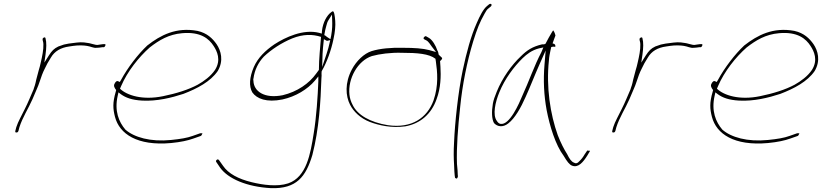

<svg xmlns="http://www.w3.org/2000/svg" viewBox="-20 -716 4281 1000"><path d="M60 -35C58 -28 61 -26 64 -26C71 -26 73 -27 76 -34L81 -53C97 -104 128 -151 149 -199C162 -232 178 -263 187 -292C194 -314 203 -339 213 -358L227 -386L245 -416C264 -449 296 -468 341 -474L361 -477C388 -481 415 -480 433 -477C453 -474 467 -465 483 -467H484C492 -467 507 -469 512 -470H521C528 -472 535 -489 523 -486H516C507 -484 496 -484 488 -482H486C480 -482 477 -483 473 -484L457 -488C450 -490 446 -491 439 -492L418 -495C395 -498 365 -492 338 -489L313 -484L284 -474C261 -463 250 -451 235 -428L211 -390L217 -431C222 -466 223 -495 217 -517C215 -527 200 -518 202 -511V-510C202 -503 206 -498 206 -485C207 -457 200 -423 192 -389C189 -375 186 -364 182 -351C178 -332 172 -317 169 -302L165 -284C163 -275 160 -266 157 -258L155 -251C140 -217 126 -181 109 -148C94 -116 74 -83 65 -54ZM147 -189Z M578 -282C569 -270 577 -257 585 -247L583 -239C566 -181 568 -149 579 -107C602 -19 694 45 871 29C922 24 958 16 986 6L1026 -8C1028 -9 1031 -12 1033 -18C1035 -20 1036 -21 1031 -22H1023L983 -8C956 2 921 8 871 13C764 24 678 -1 633 -41C599 -81 575 -138 593 -217L597 -235L610 -225C635 -207 667 -195 721 -192C798 -188 874 -207 935 -227C1008 -255 1076 -291 1114 -346C1146 -400 1131 -452 1108 -486C1087 -516 1058 -544 1009 -555C898 -576 816 -533 747 -479C699 -434 645 -364 610 -299L604 -289L595 -293C589 -296 584 -292 578 -283ZM605 -254 611 -268C643 -343 703 -419 760 -469C809 -507 859 -537 928 -543C1025 -552 1069 -514 1093 -476C1110 -450 1133 -404 1100 -352C1078 -319 1042 -293 1010 -275C962 -249 898 -229 829 -215C723 -193 641 -219 605 -254ZM611 -268Z M1105 122C1105 124 1105 126 1106 127L1127 158C1168 214 1263 257 1392 264C1524 268 1573 205 1607 91C1642 -45 1650 -188 1654 -307L1655 -323C1655 -327 1654 -335 1655 -343L1656 -346L1657 -348C1682 -391 1705 -454 1717 -513C1725 -548 1728 -584 1726 -607C1724 -635 1720 -659 1713 -657C1712 -657 1709 -656 1707 -654C1682 -637 1662 -599 1657 -556L1656 -541L1642 -545C1560 -566 1466 -522 1409 -485C1362 -453 1323 -415 1302 -367C1279 -313 1276 -267 1294 -235C1317 -202 1368 -181 1451 -198C1520 -213 1582 -251 1620 -296L1638 -318V-293C1635 -214 1628 -107 1614 -22C1597 85 1577 206 1481 239C1424 258 1348 247 1291 233C1221 216 1169 188 1142 148L1120 117C1119 116 1116 114 1115 114C1111 114 1106 118 1105 122ZM1299 -305 1300 -306C1306 -353 1326 -391 1354 -421C1393 -458 1446 -493 1502 -516C1560 -539 1608 -538 1652 -524C1648 -475 1641 -406 1641 -355V-352L1627 -333C1590 -281 1528 -238 1452 -220C1356 -201 1302 -241 1300 -294C1300 -298 1299 -301 1299 -305ZM1680 -583C1682 -593 1686 -604 1692 -613L1709 -640L1710 -612C1711 -589 1711 -565 1705 -531L1701 -512L1687 -521C1677 -527 1678 -530 1669 -533L1670 -539C1672 -554 1676 -568 1680 -583ZM1667 -512 1681 -504C1682 -503 1685 -503 1687 -504L1700 -507L1697 -494C1693 -476 1688 -456 1681 -436L1658 -367L1660 -435C1661 -456 1663 -477 1665 -494Z M1813 -355C1775 -284 1780 -216 1803 -171C1821 -135 1857 -100 1906 -81C1953 -63 2020 -48 2091 -58C2169 -72 2227 -122 2254 -200C2276 -258 2277 -322 2274 -368L2272 -398C2277 -402 2287 -411 2281 -416L2265 -431C2263 -438 2263 -447 2258 -453C2250 -478 2232 -508 2215 -518L2201 -526C2198 -529 2195 -528 2190 -524C2179 -513 2193 -510 2200 -506C2212 -500 2221 -484 2230 -472L2251 -445L2216 -455C2182 -464 2137 -467 2082 -467C2017 -469 1958 -463 1916 -450C1875 -437 1836 -398 1813 -355ZM1800 -223C1791 -306 1843 -400 1917 -424C1956 -435 2016 -443 2074 -441C2153 -441 2215 -436 2248 -410L2250 -397C2258 -342 2265 -271 2238 -193C2205 -102 2124 -46 2000 -64C1908 -79 1841 -117 1816 -171C1808 -186 1802 -204 1800 -223ZM2074 -441Z M2390 -350C2366 -236 2349 -74 2345 24C2342 74 2343 112 2345 141C2346 170 2347 188 2348 195V196L2350 210C2357 216 2362 216 2365 203L2364 192V191C2364 182 2363 165 2360 137C2357 52 2365 -51 2377 -161C2388 -272 2412 -394 2445 -502C2465 -566 2479 -601 2504 -645C2511 -657 2515 -666 2525 -673L2536 -682C2537 -683 2540 -686 2540 -688C2541 -693 2539 -696 2534 -696C2532 -696 2529 -695 2528 -694L2517 -685C2497 -669 2479 -633 2463 -596C2433 -529 2410 -444 2390 -350Z M2547 -176C2540 -136 2541 -95 2553 -75C2570 -56 2599 -51 2627 -73C2662 -100 2693 -155 2718 -212C2743 -267 2765 -325 2790 -381L2822 -453L2816 -380C2809 -297 2813 -220 2827 -143C2843 -60 2873 39 2916 96C2933 125 2946 142 2960 147C2992 159 3017 129 3039 94L3052 72C3054 70 3052 69 3047 68C3040 72 3040 69 3040 63V66L3025 88C3017 102 3008 114 2998 123C2988 135 2979 137 2969 131C2956 126 2945 110 2934 87C2918 62 2901 29 2885 -12C2846 -121 2824 -262 2839 -402C2840 -421 2844 -438 2847 -453L2851 -471L2861 -473C2869 -473 2872 -472 2872 -471V-473C2874 -482 2871 -487 2858 -490C2863 -507 2869 -518 2873 -531C2870 -545 2864 -555 2861 -558C2861 -557 2857 -553 2855 -549C2849 -539 2828 -503 2820 -486V-488C2814 -484 2813 -485 2803 -485C2753 -473 2725 -455 2692 -422C2645 -378 2596 -310 2567 -238C2557 -214 2550 -194 2547 -176ZM2581 -236C2609 -305 2657 -369 2702 -413C2724 -434 2749 -454 2787 -464L2810 -469L2800 -445C2763 -375 2734 -290 2699 -214C2685 -180 2634 -61 2586 -71C2578 -73 2573 -78 2568 -86C2544 -117 2560 -186 2581 -236Z M3169 -35C3167 -28 3170 -26 3173 -26C3180 -26 3182 -27 3185 -34L3190 -53C3206 -104 3237 -151 3258 -199C3271 -232 3287 -263 3296 -292C3303 -314 3312 -339 3322 -358L3336 -386L3354 -416C3373 -449 3405 -468 3450 -474L3470 -477C3497 -481 3524 -480 3542 -477C3562 -474 3576 -465 3592 -467H3593C3601 -467 3616 -469 3621 -470H3630C3637 -472 3644 -489 3632 -486H3625C3616 -484 3605 -484 3597 -482H3595C3589 -482 3586 -483 3582 -484L3566 -488C3559 -490 3555 -491 3548 -492L3527 -495C3504 -498 3474 -492 3447 -489L3422 -484L3393 -474C3370 -463 3359 -451 3344 -428L3320 -390L3326 -431C3331 -466 3332 -495 3326 -517C3324 -527 3309 -518 3311 -511V-510C3311 -503 3315 -498 3315 -485C3316 -457 3309 -423 3301 -389C3298 -375 3295 -364 3291 -351C3287 -332 3281 -317 3278 -302L3274 -284C3272 -275 3269 -266 3266 -258L3264 -251C3249 -217 3235 -181 3218 -148C3203 -116 3183 -83 3174 -54ZM3256 -189Z M3687 -282C3678 -270 3686 -257 3694 -247L3692 -239C3675 -181 3677 -149 3688 -107C3711 -19 3803 45 3980 29C4031 24 4067 16 4095 6L4135 -8C4137 -9 4140 -12 4142 -18C4144 -20 4145 -21 4140 -22H4132L4092 -8C4065 2 4030 8 3980 13C3873 24 3787 -1 3742 -41C3708 -81 3684 -138 3702 -217L3706 -235L3719 -225C3744 -207 3776 -195 3830 -192C3907 -188 3983 -207 4044 -227C4117 -255 4185 -291 4223 -346C4255 -400 4240 -452 4217 -486C4196 -516 4167 -544 4118 -555C4007 -576 3925 -533 3856 -479C3808 -434 3754 -364 3719 -299L3713 -289L3704 -293C3698 -296 3693 -292 3687 -283ZM3714 -254 3720 -268C3752 -343 3812 -419 3869 -469C3918 -507 3968 -537 4037 -543C4134 -552 4178 -514 4202 -476C4219 -450 4242 -404 4209 -352C4187 -319 4151 -293 4119 -275C4071 -249 4007 -229 3938 -215C3832 -193 3750 -219 3714 -254ZM3720 -268Z"/></svg>

Font: Stray Cat
Style: ExLtExtObl
Weight: 200
Version: Version 1.0